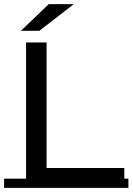

<svg xmlns="http://www.w3.org/2000/svg" viewBox="-22 -907 646 936"><path d="M105 -1V-700H205V-88H584V-1ZM-2 9V-36H604V9ZM80 -757 216 -887H338L170 -757Z"/></svg>

Font: Montserrat Underline Thin Medium
Style: Regular
Weight: 500
Version: Version 9.000